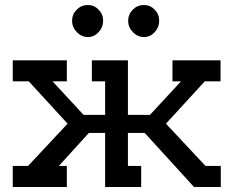

<svg xmlns="http://www.w3.org/2000/svg" viewBox="-20 -747 932 767"><path d="M801 -84H862V0H755L558 -216H491V-84H544V0H400V-216H335L215 -84H247V0H31V-84H92L250 -253L95 -422H31V-506H247V-422H190L314 -288H400V-422H347V-506H491V-288H579L703 -422H669V-506H861V-422H798L643 -253ZM268 -664Q268 -690 286.5 -708.5Q305 -727 331 -727Q356 -727 374 -708.5Q392 -690 392 -664Q392 -638 374 -618.5Q356 -599 331 -599Q306 -599 287 -618.5Q268 -638 268 -664ZM492 -664Q492 -690 510.5 -708.5Q529 -727 555 -727Q580 -727 598 -708.5Q616 -690 616 -664Q616 -638 598 -618.5Q580 -599 555 -599Q530 -599 511 -618.5Q492 -638 492 -664Z"/></svg>

Font: Arvo
Style: Regular
Weight: 400
Designer: Anton Koovit (Cyrillic Expansion: Cyreal)
Foundry: Anton Koovit, Yassin Baggar
Version: Version 3.000